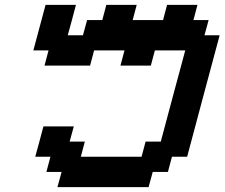

<svg xmlns="http://www.w3.org/2000/svg" viewBox="-20 -645 924 790"><path d="M216.3 125H591.3L608.4 62.5H670.9L687.5 0H750Q772 -83 816.7 -250Q861.3 -417 883.8 -500H821.3L838.4 -562.5H775.9L792.5 -625H667.5L650.9 -562.5H525.9L542.5 -625H417.5L400.9 -562.5H338.4L321.3 -500H258.8Q264.6 -520.5 275.9 -562.3Q287.1 -604 292.5 -625H167.5L117.2 -437.5H179.7L163.1 -375H350.6L367.2 -437.5H492.2L475.6 -375H600.6L617.2 -437.5H742.2Q725.1 -375 691.7 -250Q658.2 -125 641.6 -62.5H579.1L562.5 0H312.5L329.1 -62.5H266.6L283.7 -125H158.7Q153.3 -104 142.1 -62.5Q130.9 -21 125 0H187.5L170.9 62.5H233.4Z"/></svg>

Font: Faithful 32x
Style: Oblique
Weight: 400
Foundry: Faithful Resource Pack
Version: Version 1.0; January 27, 2023